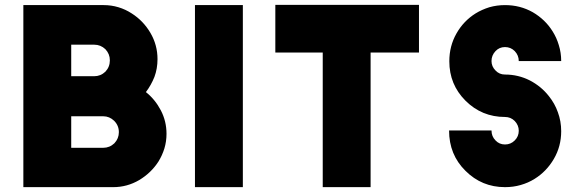

<svg xmlns="http://www.w3.org/2000/svg" viewBox="-20 -771 2395 791"><path d="M273.4 -162.1Q273.4 -194.3 273.4 -292Q305.7 -292 405.3 -292Q430.7 -292 450.2 -273.4Q469.7 -253.9 469.7 -226.6Q469.7 -200.2 451.2 -180.7Q431.6 -162.1 405.3 -162.1Q361.3 -162.1 273.4 -162.1ZM273.4 -457Q273.4 -489.3 273.4 -586.9Q296.9 -586.9 368.2 -586.9Q394.5 -586.9 414.1 -568.4Q432.6 -548.8 432.6 -522.5Q432.6 -495.1 414.1 -475.6Q394.5 -457 368.2 -457Q335.9 -457 273.4 -457ZM446.3 0Q503.9 0 553.7 -29.3Q602.5 -58.6 632.8 -105.5Q648.4 -130.9 657.2 -159.2Q666 -188.5 666 -219.7Q666 -271.5 642.6 -316.4Q619.1 -361.3 581.1 -391.6Q602.5 -419.9 616.2 -454.1Q628.9 -488.3 628.9 -527.3Q628.9 -585.9 599.6 -635.7Q570.3 -685.5 522.5 -715.8Q497.1 -732.4 467.8 -741.2Q438.5 -750 407.2 -750Q296.9 -750 76.2 -750Q76.2 -703.1 76.2 -561.5Q76.2 -421.9 76.2 0Q88.9 0 127.9 0Q207 0 446.3 0Z M783.2 0Q794.9 0 832 0Q869.1 0 980.5 0Q980.5 -187.5 980.5 -750Q930.7 -750 783.2 -750Q783.2 -703.1 783.2 -561.5Q783.2 -421.9 783.2 0Z M1114.3 -554.7Q1163.1 -554.7 1309.6 -554.7Q1309.6 -416 1309.6 0Q1322.3 0 1359.4 0Q1396.5 0 1506.8 0Q1506.8 -138.7 1506.8 -554.7Q1556.6 -554.7 1706.1 -554.7Q1706.1 -603.5 1706.1 -751Q1557.6 -751 1114.3 -751Q1114.3 -702.1 1114.3 -554.7Z M2292 -519.5Q2292 -553.7 2282.2 -585Q2273.4 -615.2 2256.8 -641.6Q2226.6 -690.4 2174.8 -720.7Q2123 -750 2060.5 -750Q2027.3 -750 1996.1 -741.2Q1964.8 -731.4 1939.5 -715.8Q1889.6 -684.6 1860.4 -632.8Q1831.1 -581.1 1831.1 -518.6Q1831.1 -422.9 1897.5 -356.4Q1964.8 -289.1 2060.5 -289.1Q2084 -289.1 2100.6 -272.5Q2117.2 -254.9 2117.2 -232.4Q2117.2 -209 2100.6 -192.4Q2084 -175.8 2060.5 -175.8Q2037.1 -175.8 2021.5 -192.4Q2004.9 -209 2004.9 -233.4Q1946.3 -233.4 1830.1 -233.4Q1830.1 -133.8 1897.5 -67.4Q1964.8 0 2060.5 0Q2094.7 0 2125 -8.8Q2156.2 -17.6 2182.6 -34.2Q2231.4 -64.5 2261.7 -116.2Q2292 -168 2292 -230.5Q2292 -271.5 2278.3 -308.6Q2265.6 -344.7 2241.2 -375Q2210 -415 2163.1 -439.5Q2115.2 -463.9 2060.5 -463.9Q2037.1 -463.9 2021.5 -480.5Q2004.9 -497.1 2004.9 -519.5Q2004.9 -543 2021.5 -560.5Q2037.1 -577.1 2060.5 -577.1Q2084 -577.1 2100.6 -560.5Q2117.2 -543 2117.2 -519.5Q2175.8 -519.5 2292 -519.5Z"/></svg>

Font: Big John
Style: Regular
Weight: 400
Designer: Ion Lucin
Version: Version 1.000